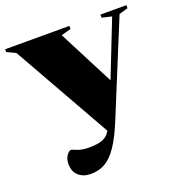

<svg xmlns="http://www.w3.org/2000/svg" viewBox="-154 -627 916 969"><g transform="rotate(-20 304.5 -142.0)"><path d="M171.5 227.5Q132 227.5 106.5 205.5Q81 183.5 81 141.5Q81 114 94 96.2Q107 78.5 118 78.5Q120.5 78.5 145.5 88.8Q170.5 99 207 99Q255 99 281 88.8Q307 78.5 321 54L323 50.5L26 -475L-21 -497V-512H324V-495.5L271.5 -481L425 -183L543 -483L490.5 -495.5V-512H630V-495.5L582.5 -482L380 11.5Q346.5 94 315 141Q283.5 188 249 207.8Q214.5 227.5 171.5 227.5Z"/></g></svg>

Font: Newsreader 72pt ExtraBold
Style: Regular
Weight: 800
Designer: Hugues Gentile
Foundry: Production Type
Version: Version 1.003; ttfautohint (v1.8.3)